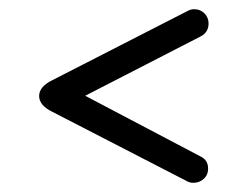

<svg xmlns="http://www.w3.org/2000/svg" viewBox="-20 -479 534 417"><path d="M416 -400 165 -271 414 -140Q432 -132 432 -113Q432 -99 422.5 -90.5Q413 -82 400 -82Q392 -82 387 -85L94 -236Q65 -250 65 -270.5Q65 -291 94 -305L389 -456Q395 -459 402 -459Q415 -459 424 -450Q433 -441 433 -428Q433 -409 416 -400Z"/></svg>

Font: Libertine Sup Medium
Style: Regular
Weight: 500
Designer: Bastien Sozeau
Foundry: NBR — Bastien Sozeau
Version: Version 2.003; ttfautohint (v1.8.4.7-5d5b);gftools[0.9.33]